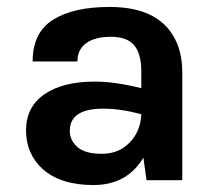

<svg xmlns="http://www.w3.org/2000/svg" viewBox="-20 -519 624 553"><path d="M253 -284Q311 -284 387 -265V-313Q387 -364 366.5 -388.5Q346 -413 299.5 -413Q253 -413 228 -394.5Q203 -376 203 -342H74Q74 -425 132.5 -462Q191 -499 296 -499Q446 -499 490 -394Q505 -358 505 -309V0H402L393 -65Q346 14 249 14Q155 14 103 -32Q55 -76 55 -143.5Q55 -211 108 -247.5Q161 -284 253 -284ZM181 -142Q181 -115 203 -95.5Q225 -76 273.5 -76Q322 -76 353.5 -108.5Q385 -141 387 -190Q328 -206 277 -206Q181 -206 181 -142Z"/></svg>

Font: Karmilla
Style: Bold
Weight: 700
Designer: Jonathan Pinhorn
Version: Version 1.000